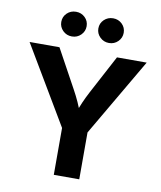

<svg xmlns="http://www.w3.org/2000/svg" viewBox="-100 -1024 923 1103"><g transform="rotate(10 362.0 -472.5)"><path d="M290 0V-273.4L20.5 -727.5H194.8L317.9 -502.4Q336.4 -468.8 351.3 -435.8Q366.2 -402.8 381.8 -358.9H349.1Q364.3 -403.3 378.7 -436.3Q393.1 -469.2 410.6 -502.4L530.3 -727.5H703.6L438.5 -273.4V0ZM470.2 -800.8Q439.5 -800.8 417.7 -822Q396 -843.3 396 -873Q396 -903.3 417.7 -924.1Q439.5 -944.8 470.2 -944.8Q501 -944.8 522.5 -924.1Q543.9 -903.3 543.9 -873Q543.9 -843.3 522.5 -822Q501 -800.8 470.2 -800.8ZM253.9 -800.8Q222.7 -800.8 201.2 -822Q179.7 -843.3 179.7 -873Q179.7 -903.3 201.2 -924.1Q222.7 -944.8 253.9 -944.8Q284.7 -944.8 306.2 -924.1Q327.6 -903.3 327.6 -873Q327.6 -843.3 306.2 -822Q284.7 -800.8 253.9 -800.8Z"/></g></svg>

Font: Inter 17pt
Style: Bold
Weight: 700
Version: Version 4.001;git-66647c0bb